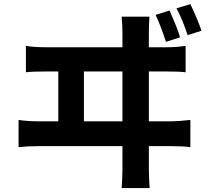

<svg xmlns="http://www.w3.org/2000/svg" viewBox="-20 -868 1040 944"><path d="M970.7 -716.8 902.3 -695.3Q878.9 -768.6 847.7 -827.1L916 -847.7Q953.1 -769.5 970.7 -716.8ZM865.2 -684.6 795.9 -662.1Q770.5 -741.2 745.1 -794.9L813.5 -816.4Q852.5 -729.5 865.2 -684.6ZM392.6 -271.5H582V-516.6H392.6ZM711.9 -271.5H823.2Q854.5 -271.5 916 -278.3V-144.5Q880.9 -149.4 823.2 -149.4H711.9V-38.1Q711.9 0 715.8 56.6H578.1Q582 2 582 -36.1V-149.4H169.9Q114.3 -149.4 71.3 -144.5V-278.3Q116.2 -271.5 169.9 -271.5H266.6V-516.6H206.1Q140.6 -516.6 107.4 -512.7V-642.6Q144.5 -635.7 206.1 -635.7H582V-708Q582 -740.2 578.1 -786.1H714.8Q711.9 -745.1 711.9 -708V-635.7H799.8Q846.7 -635.7 892.6 -642.6V-512.7Q863.3 -516.6 799.8 -516.6H711.9Z"/></svg>

Font: Gen Shin Gothic Monospace Bold
Style: Bold
Weight: 700
Designer: [Source Han Sans]
Ryoko NISHIZUKA  (kana & ideographs); Paul D. Hunt (Latin, Greek & Cyrillic); Wenlong ZHANG  (bopomofo
Version: Version 1.002.20150607